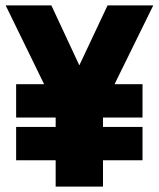

<svg xmlns="http://www.w3.org/2000/svg" viewBox="-20 -694 590 714"><path d="M406 -381H510V-257H363V-222H510V-98H363V0H187V-98H40V-222H187V-257H40V-381H144L1 -674H171L275 -451L380 -674H550Z"/></svg>

Font: Biryani Heavy
Style: Regular
Weight: 900
Designer: Dan Reynolds and Mathieu Réguer
Foundry: Dan Reynolds and Mathieu Réguer
Version: Version 1.003; ttfautohint (v1.1) -l 5 -r 5 -G 72 -x 0 -D la